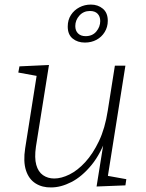

<svg xmlns="http://www.w3.org/2000/svg" viewBox="-20 -812 639 839"><path d="M204 7Q165 8 135.5 -10.5Q106 -29 93.5 -67.5Q81 -106 90 -164L142 -493L148 -479L60 -495L65 -522L194 -528L137 -171Q130 -122 138.5 -91.5Q147 -61 168 -46.5Q189 -32 217 -32Q248 -32 283.5 -49.5Q319 -67 352.5 -103.5Q386 -140 412.5 -195.5Q439 -251 451 -329L482 -525H528L450 -34L443 -45L532 -29L528 -2L402 3L436 -209L450 -226Q422 -142 380 -91Q338 -40 292 -16.5Q246 7 204 7ZM351 -626Q319 -626 297.5 -643.5Q276 -661 276 -696Q276 -725 290 -746.5Q304 -768 327 -780Q350 -792 377 -792Q408 -792 429.5 -774Q451 -756 451 -721Q451 -694 437.5 -672Q424 -650 401.5 -638Q379 -626 351 -626ZM354 -654Q384 -654 401 -674.5Q418 -695 418 -720Q418 -740 406.5 -752Q395 -764 373 -764Q345 -764 327 -744Q309 -724 309 -698Q309 -678 321 -666Q333 -654 354 -654Z"/></svg>

Font: Bitter Thin Light
Style: Italic
Weight: 300
Italic angle: -9°
Version: Version 2.002